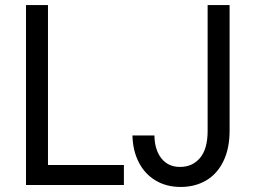

<svg xmlns="http://www.w3.org/2000/svg" viewBox="-20 -740 1022 768"><path d="M84 -719.7H171.9V-80.1H475.6V0H84ZM509.8 -198.2H597.7Q598.6 -140.6 625.7 -106.4Q652.8 -72.3 700.2 -72.3Q750 -72.3 780.3 -108.4Q810.5 -144.5 810.5 -215.8V-719.7H898.4V-217.8Q898.4 -145 873 -94Q847.7 -43 803.5 -17.6Q759.3 7.8 703.1 7.8Q645.5 7.8 602.3 -18.1Q559.1 -43.9 535.2 -90.6Q511.2 -137.2 509.8 -198.2Z"/></svg>

Font: Reddit Sans Fudge
Style: Regular
Weight: 400
Designer: Stephen Hutchings
Foundry: Reddit
Version: Version 1.011